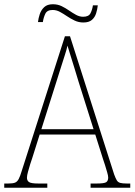

<svg xmlns="http://www.w3.org/2000/svg" viewBox="-23 -885 634 905"><path d="M-3 0V-20H16Q37 -20 47.5 -24Q58 -28 65 -41Q72 -54 80 -81L283 -714H307L515 -63Q522 -44 527.5 -35Q533 -26 543.5 -23Q554 -20 575 -20H591V0H404V-20H433Q469 -20 478 -26.5Q487 -33 487 -48Q487 -57 482 -73.5Q477 -90 472 -107Q467 -124 463 -134L426 -251H164L129 -140Q125 -130 119.5 -111.5Q114 -93 109 -75.5Q104 -58 104 -47Q104 -34 113.5 -27Q123 -20 158 -20H200V0ZM172 -276H418L347 -501Q338 -532 328 -563.5Q318 -595 309.5 -623Q301 -651 295 -670Q292 -654 283 -626.5Q274 -599 264.5 -568.5Q255 -538 247 -513ZM370 -779Q348 -779 329 -788Q310 -797 293 -808.5Q276 -820 259.5 -829Q243 -838 225 -838Q199 -838 190.5 -820Q182 -802 179 -781H156Q158 -799 164.5 -818.5Q171 -838 185.5 -851.5Q200 -865 226 -865Q249 -865 267.5 -856Q286 -847 302.5 -835.5Q319 -824 335.5 -815Q352 -806 369 -806Q395 -806 403.5 -822.5Q412 -839 415 -860H438Q436 -841 430 -822Q424 -803 410 -791Q396 -779 370 -779Z"/></svg>

Font: Noto Serif Khmer SemiCondensed Thin
Style: Regular
Weight: 250
Width: 4
Designer: Danh Hong and the Monotype Design Team
Foundry: Monotype Imaging Inc.
Version: Version 2.004